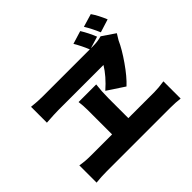

<svg xmlns="http://www.w3.org/2000/svg" viewBox="-196 -1093 1369 1369"><g transform="rotate(-45 488.5 -408.5)"><path d="M793 -702.1 703.1 -674.8H726.6Q774.4 -674.8 812.5 -686.5L910.2 -620.1Q887.7 -585 882.8 -575.2Q855.5 -513.7 798.3 -431.6Q741.2 -349.6 690.4 -302.7L561.5 -387.7Q639.6 -456.1 682.6 -527.3H228.5Q190.4 -527.3 106.4 -521.5V-681.6Q166 -674.8 216.8 -674.8H692.4Q668.9 -732.4 637.7 -785.2L736.3 -815.4Q769.5 -761.7 793 -702.1ZM54.7 -142.6Q104.5 -133.8 159.2 -133.8H376V-334Q376 -339.8 376 -381.8Q376 -423.8 370.1 -465.8H547.9Q540 -402.3 540 -333V-133.8H803.7Q842.8 -133.8 902.3 -142.6V31.2Q858.4 25.4 803.7 25.4H159.2Q107.4 25.4 54.7 31.2ZM875 -847.7Q906.2 -802.7 933.6 -736.3L834 -705.1Q808.6 -765.6 776.4 -818.4Z"/></g></svg>

Font: Min Sans Black
Style: Regular
Weight: 900
Designer: Jinseong-Kim, NotoSansCJK, Nunito
Foundry: Jinseong-Kim
Version: Version 1.000